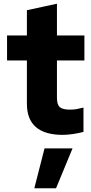

<svg xmlns="http://www.w3.org/2000/svg" viewBox="-20 -720 488 1035"><path d="M18 0ZM125 -161V-394H18V-529H125V-665Q166 -674 206 -682.5Q246 -691 287 -700V-529H435V-394H287V-193Q287 -155 303 -142Q319 -129 357 -129Q377 -129 393.5 -132Q410 -135 430 -140V-9Q419 -6 404.5 -3Q390 0 374 2.5Q358 5 343 6Q328 7 317 7Q223 7 174 -34.5Q125 -76 125 -161ZM220 80H371L282 295H165Z"/></svg>

Font: Rosa Sans Black
Style: Regular
Weight: 900
Designer: Pentagram / MCKL
Foundry: Pentagram / MCKL
Version: Version 1.005;September 16, 2019;FontCreator 11.5.0.2425 64-